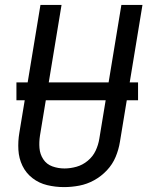

<svg xmlns="http://www.w3.org/2000/svg" viewBox="-20 -755 616 783"><path d="M241 8Q272 8 303.5 2Q335 -4 364 -20Q393 -36 416 -60.5Q439 -85 451.5 -115Q464 -145 469 -176L561 -735H475L385 -189Q381 -164 370 -140.5Q359 -117 338 -99.5Q317 -82 292 -75Q267 -68 243 -68Q217 -68 193.5 -76.5Q170 -85 156.5 -105.5Q143 -126 141 -151Q139 -176 143 -202L231 -735H145L59 -214Q53 -179 55 -144Q57 -109 71.5 -79Q86 -49 112.5 -28.5Q139 -8 172.5 0Q206 8 241 8ZM47 -346H543V-419H47Z"/></svg>

Font: Iosevka Sparkle
Style: Italic
Weight: 400
Italic angle: -9°
Designer: Belleve Invis
Foundry: Belleve Invis
Version: Version 4.5.0; ttfautohint (v1.8.3)